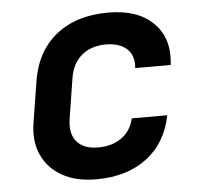

<svg xmlns="http://www.w3.org/2000/svg" viewBox="-45 -607 691 663"><g transform="rotate(-5 300.0 -275.0)"><path d="M263 10Q193 10 145 -17Q97 -44 75 -92.5Q53 -141 64 -206L86 -344Q102 -447 172 -503.5Q242 -560 354 -560Q456 -560 510 -506Q564 -452 553 -361H430Q434 -404 408.5 -427.5Q383 -451 336 -451Q285 -451 252 -423.5Q219 -396 211 -345L189 -206Q181 -155 205 -127Q229 -99 280 -99Q327 -99 360 -122.5Q393 -146 403 -189H526Q507 -94 438 -42Q369 10 263 10Z"/></g></svg>

Font: JetBrains Mono NL
Style: Bold Italic
Weight: 700
Italic angle: -9°
Designer: Philipp Nurullin, Konstantin Bulenkov
Foundry: JetBrains
Version: Version 2.304; ttfautohint (v1.8.4.7-5d5b)